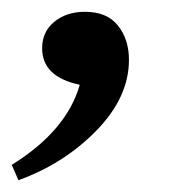

<svg xmlns="http://www.w3.org/2000/svg" viewBox="-55 -142 318 324"><path d="M-23.9 162.1 -35.2 136.2Q57.6 78.6 79.6 1Q16.1 -12.2 16.1 -60.5Q16.1 -88.4 36.6 -105.2Q57.1 -122.1 88.4 -122.1Q125.5 -122.1 144 -98.9Q162.6 -75.7 162.6 -41Q162.6 22 107.9 78.1Q53.2 134.3 -23.9 162.1Z"/></svg>

Font: Elstob 8pt Medium
Style: Italic
Weight: 500
Italic angle: -20°
Designer: Peter S. Baker
Version: Version 1.015